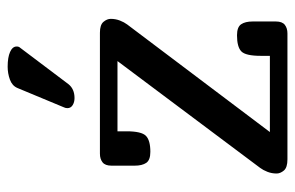

<svg xmlns="http://www.w3.org/2000/svg" viewBox="-158 -632 789 514"><g transform="rotate(-90 237.0 -374.5)"><path d="M407 -502Q428 -502 436 -492.5Q444 -483 444 -473Q444 -460 439.5 -448.5Q435 -437 429 -429L141 -47H345V-71Q345 -112 357 -123.5Q369 -135 400 -135Q422 -135 429.5 -124Q437 -113 437 -93V-31Q437 -14 428 -7Q419 0 405 0H68Q46 0 38 -9.5Q30 -19 30 -29Q30 -42 34.5 -53.5Q39 -65 45 -73L331 -455H143V-431Q143 -391 131 -379Q119 -367 88 -367Q66 -367 58.5 -378Q51 -389 51 -409V-471Q51 -488 60 -495Q69 -502 83 -502ZM269 -586Q256 -570 232 -570Q221 -570 213 -575Q205 -580 205 -589Q205 -594 207 -598L259 -723Q265 -737 281.5 -743Q298 -749 316 -749Q341 -749 355.5 -742.5Q370 -736 370 -725Q370 -719 367 -716Z"/></g></svg>

Font: Marmelad
Style: Regular
Weight: 400
Designer: Manvel Shmavonyan
Foundry: Cyreal
Version: Version 1.110; ttfautohint (v1.8.4.7-5d5b)